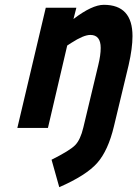

<svg xmlns="http://www.w3.org/2000/svg" viewBox="-20 -531 570 797"><path d="M398 -332Q398 -386 355 -386Q327 -386 276 -353L259 -342L179 0H52L170 -499H297L285 -452Q362 -511 411 -511Q530 -511 530 -381Q530 -331 514 -261L453 -7Q429 94 383.5 145.5Q338 197 226 246L194 132Q270 94 292 71.5Q314 49 326 -2L388 -261Q398 -302 398 -332Z"/></svg>

Font: Titillium Web
Style: Bold Italic
Weight: 700
Italic angle: -13°
Version: Version 1.001;PS 57.000;hotconv 1.0.70;makeotf.lib2.5.55311